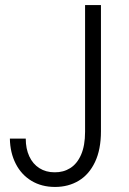

<svg xmlns="http://www.w3.org/2000/svg" viewBox="-20 -740 515 768"><path d="M19.5 -185.5H83Q83 -145 97.2 -114.5Q111.3 -84 137.5 -67.4Q163.6 -50.8 198.2 -50.8Q233.4 -50.3 261 -67.6Q288.6 -85 304.4 -121.3Q320.3 -157.7 320.3 -212.9V-719.7H383.8V-214.8Q383.8 -142.1 360.1 -92Q336.4 -42 294.9 -17.1Q253.4 7.8 200.2 7.8Q146.5 7.8 106 -16.6Q65.4 -41 43 -85Q20.5 -128.9 19.5 -185.5Z"/></svg>

Font: Reddit Sans Fudge Light
Style: Regular
Weight: 300
Designer: Stephen Hutchings
Foundry: Reddit
Version: Version 1.013